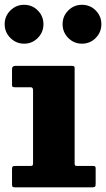

<svg xmlns="http://www.w3.org/2000/svg" viewBox="-20 -802 454 822"><path d="M331 -615Q365.5 -615 389.8 -639.5Q414 -664 414 -698.5Q414 -733 389.8 -757.2Q365.5 -781.5 331 -781.5Q296.5 -781.5 272.2 -757.2Q248 -733 248 -698.5Q248 -664 272.2 -639.5Q296.5 -615 331 -615ZM83.5 -615Q117.5 -615 141.8 -639.5Q166 -664 166 -698.5Q166 -733 141.8 -757.2Q117.5 -781.5 83 -781.5Q49 -781.5 24.5 -757.2Q0 -733 0 -698.5Q0 -664 24.5 -639.5Q49 -615 83.5 -615ZM111.5 -428.5Q121.5 -428.5 121.5 -415.5V-103.5Q121.5 -95.5 119.2 -93.5Q117 -91.5 109 -91.5H46Q37 -91.5 34.2 -89Q31.5 -86.5 31.5 -77V-12.5Q31.5 -4.5 34 -2.2Q36.5 0 44.5 0H373Q383 0 386.2 -2.2Q389.5 -4.5 389.5 -14.5V-80Q389.5 -88 386.8 -89.8Q384 -91.5 376 -91.5H310Q303 -91.5 301.2 -94Q299.5 -96.5 299.5 -104V-510Q299.5 -516.5 297 -518.2Q294.5 -520 287.5 -520H45.5Q31.5 -520 31.5 -506.5V-439Q31.5 -432 34.2 -430.2Q37 -428.5 44 -428.5Z"/></svg>

Font: Besley ExtraBold
Style: Regular
Weight: 800
Designer: Owen Earl
Foundry: indestructible type*
Version: Version 2.001